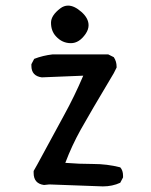

<svg xmlns="http://www.w3.org/2000/svg" viewBox="-20 -664 540 685"><path d="M347 1 156 -6 137 -4Q100 -9 100 -47V-54L113 -77Q170 -183 208 -252Q246 -321 277 -394L129 -388Q92 -393 92 -429V-435L102 -454Q133 -466 168 -470H366L386 -460Q396 -445 396 -426V-423L386 -403Q300 -259 268 -201.5Q236 -144 213 -83Q262 -79 312 -79Q362 -79 409 -67Q419 -56 419 -37V-31L409 -12Q381 1 347 1ZM233 -510Q202 -510 180 -534Q162 -553 162 -583Q162 -609 195 -634Q208 -644 223 -644Q245 -644 270.5 -621.5Q296 -599 296 -574Q296 -559 286 -544Q263 -510 233 -510Z"/></svg>

Font: Xiaolai SC
Style: Regular
Weight: 400
Designer: Nozomi Seto 瀬戸のぞみ
Version: Version 3.11;December 4, 2020;FontCreator 13.0.0.2613 64-bit